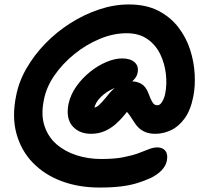

<svg xmlns="http://www.w3.org/2000/svg" viewBox="-20 -696 934 861"><path d="M426 145Q333 145 256.5 116.5Q180 88 127.5 34Q75 -20 54 -96Q33 -172 52 -265Q64 -329 98.5 -389Q133 -449 183.5 -501Q234 -553 295.5 -592Q357 -631 424 -653.5Q491 -676 558 -676Q635 -676 689.5 -648Q744 -620 779.5 -574Q815 -528 832.5 -473.5Q850 -419 853 -364Q856 -309 847 -264Q835 -202 808 -165Q781 -128 746.5 -112Q712 -96 677 -96Q651 -96 632.5 -103.5Q614 -111 600.5 -124.5Q587 -138 576 -157Q560 -183 547.5 -196Q535 -209 510 -217L572 -223Q556 -202 537.5 -179.5Q519 -157 497 -138Q475 -119 448 -107.5Q421 -96 388 -96Q335 -96 305 -130.5Q275 -165 287 -229Q296 -271 322 -308Q348 -345 383.5 -373.5Q419 -402 457 -418Q495 -434 527 -434Q565 -434 584 -416.5Q603 -399 597 -370Q595 -357 585.5 -344.5Q576 -332 564 -324.5Q552 -317 541 -315Q503 -308 473.5 -291.5Q444 -275 425.5 -254Q407 -233 403 -211Q400 -199 401.5 -186Q403 -173 411 -155L338 -232Q356 -219 369 -215.5Q382 -212 393 -212Q409 -212 422.5 -223.5Q436 -235 457 -261Q486 -299 512.5 -315Q539 -331 571 -331Q595 -331 614.5 -319.5Q634 -308 646 -277Q655 -252 661.5 -241Q668 -230 673.5 -227Q679 -224 685 -224Q695 -224 702 -232.5Q709 -241 714 -253Q719 -265 721 -277Q729 -317 724 -363.5Q719 -410 699 -452Q679 -494 641.5 -520.5Q604 -547 548 -547Q488 -547 427 -521.5Q366 -496 313.5 -453.5Q261 -411 224.5 -358.5Q188 -306 177 -249Q163 -183 179 -133Q195 -83 232.5 -50Q270 -17 322.5 0Q375 17 434 17Q494 17 534 9Q574 1 601 -9Q628 -19 647.5 -27Q667 -35 686 -35Q710 -35 722 -19Q734 -3 728 26Q723 49 704 68.5Q685 88 656 102Q628 115 595.5 125Q563 135 522.5 140Q482 145 426 145Z"/></svg>

Font: Shantell Sans SemiBold
Style: Italic
Weight: 600
Italic angle: -11°
Designer: Stephen Nixon, Anya Danilova, Shantell Martin
Foundry: Arrow Type
Version: Version 1.011;[c5ecc13dd]